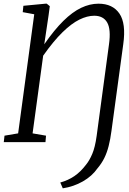

<svg xmlns="http://www.w3.org/2000/svg" viewBox="-24 -772 703 1043"><path d="M317 251 303.5 219.5Q345.5 208 379.8 184.8Q414 161.5 443.5 122.5Q462 100 477.2 64Q492.5 28 501 -33.5L568 -530.5Q579.5 -613 558.2 -649.8Q537 -686.5 488 -686.5Q450 -686.5 407.2 -665.5Q364.5 -644.5 315.8 -597Q267 -549.5 210.5 -469.5L153 -47.5L226 -35L223 0H-3.5L0.5 -35L74.5 -47.5L162 -694.5L99.5 -706L103 -740.5L223 -752H230L246.5 -738.5L240 -689.5L216.5 -531.5Q271 -610 320.2 -658.5Q369.5 -707 416.8 -729.5Q464 -752 511 -752Q588 -752 624.8 -698.2Q661.5 -644.5 645.5 -531.5L581.5 -61Q575.5 -15 566.2 21.2Q557 57.5 542.5 86.8Q528 116 505.5 142.5Q476 185 426 213.5Q376 242 317 251Z"/></svg>

Font: Merriweather 48pt Light
Style: Italic
Weight: 300
Italic angle: -7.8°
Version: Version 2.101